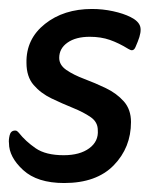

<svg xmlns="http://www.w3.org/2000/svg" viewBox="-25 -397 352 428"><path d="M261 -288Q240 -301 220 -308Q200 -315 175 -315Q144 -315 125.5 -302Q107 -289 107 -268Q107 -252 123 -241Q139 -230 163 -221Q187 -212 211 -200.5Q235 -189 251 -171Q267 -153 267 -125Q267 -68 228.5 -28.5Q190 11 118 11Q58 11 26.5 -18Q-5 -47 -5 -78Q-6 -85 -3.5 -95.5Q-1 -106 9 -106Q12 -106 14 -104Q16 -102 17 -101Q32 -82 54.5 -66.5Q77 -51 117 -51Q153 -51 174 -66.5Q195 -82 193 -107Q193 -125 177 -136Q161 -147 137.5 -156.5Q114 -166 90 -177.5Q66 -189 50 -207.5Q34 -226 34 -257Q33 -310 75 -343.5Q117 -377 180 -377Q204 -377 227 -372Q250 -367 266 -359Q284 -350 287.5 -338Q291 -326 282 -304L277 -292Q274 -285 269 -285Q267 -285 265 -286Q263 -287 261 -288Z"/></svg>

Font: Zain
Style: Italic
Weight: 400
Italic angle: -10°
Designer: Zain,Boutros
Foundry: Mobile Telecommunications Company (Zain), 2024
Version: Version 1.51; ttfautohint (v1.8.4)